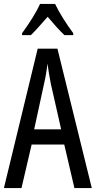

<svg xmlns="http://www.w3.org/2000/svg" viewBox="-20 -963 490 983"><path d="M262 -943H185C166 -900 129 -842 93 -793V-783H138C162 -806 193 -842 224 -877C254 -842 282 -809 310 -783H355V-793C322 -837 283 -898 262 -943ZM361 0H450L274 -714H173L0 0H90L142 -223H309ZM240 -535 293 -301H155L206 -536C214 -571 220 -607 223 -638C227 -607 233 -572 240 -535Z"/></svg>

Font: Noto Sans Lao Looped ExtraCondensed
Style: Regular
Weight: 400
Width: 2
Designer: Mark Frömberg, Ben Mitchell
Foundry: The Fontpad Ltd
Version: Version 1.002